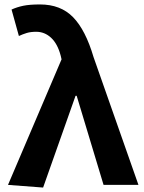

<svg xmlns="http://www.w3.org/2000/svg" viewBox="-20 -832 648 864"><path d="M174 12 16 0 257 -565 253 -582Q239 -635 210 -662Q181 -689 143 -689Q118 -689 100 -683.5Q82 -678 65 -670L32 -789Q56 -800 84.5 -806Q113 -812 160 -812Q253 -812 309 -754.5Q365 -697 401 -575L603 0H446L325 -401H320Z"/></svg>

Font: Source Han Sans CN Bold
Style: Bold
Weight: 700
Designer: Ryoko NISHIZUKA 西塚涼子 (kana & ideographs); Paul D. Hunt (Latin, Greek & Cyrillic); Wenlong ZHANG 张文龙 (bopomofo); Sandoll 
Foundry: Adobe Systems Incorporated
Version: Version 1.00;May 30, 2023;FontCreator 11.5.0.2422 32-bit